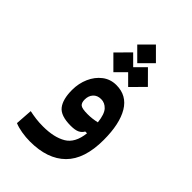

<svg xmlns="http://www.w3.org/2000/svg" viewBox="-268 -785 1122 1122"><g transform="rotate(45 293.0 -223.5)"><path d="M208 237.3Q173.3 237.3 138.4 231.4Q103.5 225.6 78.1 214.8L85.4 108.4Q114.3 114.3 140.4 117.7Q166.5 121.1 199.2 121.1Q290 121.1 345 88.6Q399.9 56.2 409.7 -32.7H395Q385.7 -15.1 366.7 -5.6Q347.7 3.9 311 3.9Q228 3.9 198.2 -34.7Q168.5 -73.2 168.5 -149.9Q168.5 -204.1 189 -250.5Q209.5 -296.9 246.3 -325.2Q283.2 -353.5 332 -353.5Q418.5 -353.5 462.4 -280Q506.3 -206.5 506.3 -73.7Q506.3 84.5 429.4 160.9Q352.5 237.3 208 237.3ZM409.2 -122.6Q402.3 -184.6 379.9 -208.5Q357.4 -232.4 327.1 -232.4Q295.9 -232.4 278.1 -212.9Q260.3 -193.4 260.3 -162.1Q260.3 -135.3 273.9 -124.5Q287.6 -113.8 332.5 -113.8Q353.5 -113.8 371.3 -116Q389.2 -118.2 409.2 -122.6ZM388.2 -394 327.1 -455.1 266.1 -394 184.6 -475.6 266.1 -557.6 327.1 -496.6 388.2 -557.6 469.7 -475.6ZM327.6 -529.8 250.5 -606.9 327.6 -684.1 404.8 -606.9Z"/></g></svg>

Font: CaskaydiaCove NFP SemiBold
Style: Regular
Weight: 600
Designer: Aaron Bell
Foundry: Saja Typeworks
Version: Version 2111.001; VTT 6.35;Nerd Fonts 3.1.1